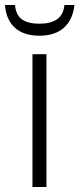

<svg xmlns="http://www.w3.org/2000/svg" viewBox="-42 -749 318 769"><path d="M144 0H88V-532H144ZM256 -729Q250 -671 214.5 -638.5Q179 -606 116 -606Q52 -606 17 -638.5Q-18 -671 -22 -729H18Q22 -688 46.5 -671Q71 -654 116 -654Q160 -654 186 -671.5Q212 -689 216 -729Z"/></svg>

Font: BC Sans Light
Style: Regular
Weight: 300
Designer: Monotype Design Team
Foundry: Monotype Imaging Inc.
Version: Version 2.000;GOOG;noto-source:20170915:90ef993387c0